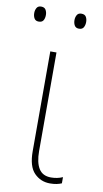

<svg xmlns="http://www.w3.org/2000/svg" viewBox="-99 -744 424 794"><g transform="rotate(10 113.0 -347.0)"><path d="M170 10Q131 10 104 -17.5Q77 -45 77 -109V-528H103V-114Q103 -66 119 -40.5Q135 -15 170 -15Q183 -15 195.5 -17.5Q208 -20 219 -25V1Q210 5 198 7.5Q186 10 170 10ZM-16 -673Q-16 -685 -10.5 -694.5Q-5 -704 8 -704Q22 -704 27.5 -694.5Q33 -685 33 -673Q33 -659 27.5 -650Q22 -641 8 -641Q-5 -641 -10.5 -650.5Q-16 -660 -16 -673ZM153 -673Q153 -685 158.5 -694.5Q164 -704 177 -704Q191 -704 196.5 -695Q202 -686 202 -673Q202 -660 196.5 -650.5Q191 -641 177 -641Q164 -641 158.5 -650.5Q153 -660 153 -673Z"/></g></svg>

Font: Noto Sans SemiCondensed Thin
Style: Regular
Weight: 100
Width: 4
Designer: Monotype Design Team
Foundry: Monotype Imaging Inc.
Version: Version 2.013; ttfautohint (v1.8.4.7-5d5b)